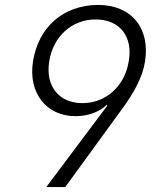

<svg xmlns="http://www.w3.org/2000/svg" viewBox="-20 -760 640 780"><path d="M378 -740C238 -739 136 -651 114 -510C94 -383 168 -288 287 -288C344 -288 390 -310 413 -334L416 -331L168 0H245L475 -316C523 -381 559 -446 569 -509C591 -646 514 -740 378 -740ZM368 -681C466 -681 521 -612 503 -511C487 -410 410 -341 315 -341C219 -341 164 -410 180 -511C196 -612 272 -681 368 -681Z"/></svg>

Font: JetBrains Mono ExtraLight
Style: Italic
Weight: 240
Italic angle: -9°
Monospace: yes
Designer: Philipp Nurullin, Konstantin Bulenkov
Foundry: JetBrains
Version: Version 2.305